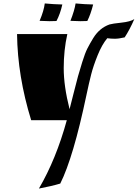

<svg xmlns="http://www.w3.org/2000/svg" viewBox="-20 -698 800 1115"><path d="M704 -481Q670 -473 647 -473Q624 -473 603 -476Q572 -439 547 -377Q522 -315 509.5 -266Q497 -217 482 -146Q406 216 330 368Q280 383 206 397Q306 226 368 0H161Q82 -256 79 -500H371Q350 -407 350 -302.5Q350 -198 384 -64Q391 -91 408 -158.5Q425 -226 433 -255Q441 -284 457.5 -337Q474 -390 487.5 -416.5Q501 -443 521 -476Q557 -535 616 -556Q633 -561 685 -566.5Q737 -572 760 -587Q733 -525 704 -481ZM308 -576 268 -575Q248 -575 210 -577Q235 -636 240 -678Q293 -673 342 -672Q330 -618 308 -576ZM487 -576 446 -575Q427 -575 389 -577Q413 -638 419 -678Q471 -673 521 -672Q507 -616 487 -576Z"/></svg>

Font: Ruslan Display
Style: Regular
Weight: 400
Version: Version 1.000